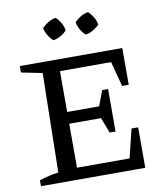

<svg xmlns="http://www.w3.org/2000/svg" viewBox="-94 -951 883 1028"><g transform="rotate(-10 347.5 -437.0)"><path d="M576 -220H612V0H45V-32Q72 -41 97.5 -47Q123 -53 149 -56L159 -595L45 -618V-653H602V-453H566L530 -589H210L252 -630V-367H426L457 -450H489V-219H457L425 -303H252V-23L210 -64H538ZM279 -874Q295 -859 306 -839.5Q317 -820 320 -799Q307 -784 287 -772.5Q267 -761 246 -758Q231 -771 219 -791Q207 -811 203 -832Q218 -847 237.5 -859Q257 -871 279 -874ZM455 -874Q471 -859 482.5 -839.5Q494 -820 497 -799Q483 -784 463 -772.5Q443 -761 423 -758Q406 -771 395 -791Q384 -811 380 -832Q394 -847 413.5 -859Q433 -871 455 -874Z"/></g></svg>

Font: Piazzolla 24pt Medium
Style: Regular
Weight: 500
Designer: Juan Pablo del Peral
Foundry: Huerta Tipografica
Version: Version 2.005